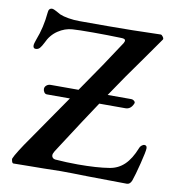

<svg xmlns="http://www.w3.org/2000/svg" viewBox="-78 -749 757 824"><g transform="rotate(10 300.5 -337.0)"><path d="M586 -159Q586 -146 572.5 -92Q559 -38 550 -13Q543 5 529 5Q481 5 363 3Q281 1 241 1Q155 3 112 3L35 4Q30 4 27.5 -4.5Q25 -13 26 -16Q30 -27 48 -55.5Q66 -84 84 -109L171 -235Q171 -235 225 -313H125Q117 -313 112.5 -320Q108 -327 108 -334Q108 -343 115.5 -349.5Q123 -356 134 -356H255Q345 -485 411 -587Q415 -595 415 -598Q415 -607 397 -607Q335 -609 275 -609Q209 -609 184 -607Q152 -605 122 -585Q92 -565 76 -529Q68 -513 61 -505Q54 -497 43 -497Q32 -497 32 -510Q32 -518 39 -537Q61 -593 67 -659Q68 -679 84 -679Q89 -679 102 -672Q115 -665 122 -661Q136 -655 159.5 -651Q183 -647 208 -647H331Q431 -647 561 -651Q566 -651 571.5 -643Q577 -635 574 -631L510 -540Q440 -443 382 -356H485Q491 -356 496.5 -352Q502 -348 502 -343L501 -339Q490 -313 467 -313H353Q304 -240 215 -102L199 -77Q193 -67 193 -60Q193 -54 197 -49.5Q201 -45 208 -44Q258 -40 308 -40Q391 -40 445 -49Q482 -55 508.5 -80.5Q535 -106 554 -154Q556 -161 562.5 -166.5Q569 -172 575 -172Q586 -172 586 -159Z"/></g></svg>

Font: EB Garamond Medium
Style: Regular
Weight: 500
Designer: Georg Duffner and Octavio Pardo
Foundry: Georg Duffner
Version: Version 1.000